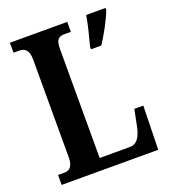

<svg xmlns="http://www.w3.org/2000/svg" viewBox="-132 -810 799 906"><g transform="rotate(-20 268.0 -357.0)"><path d="M22 0H507L512 -220H467L452 -145C441 -86 421 -58 385 -58H234V-605C234 -651 246 -664 279 -664H310V-714H22V-664H50C77 -664 98 -651 98 -602V-109C98 -63 77 -50 56 -50H22ZM371 -567V-554H423C451 -597 487 -662 502 -704V-714H405C398 -668 382 -609 371 -567Z"/></g></svg>

Font: Noto Serif Lao ExtraCondensed
Style: Bold
Weight: 700
Width: 2
Designer: Monotype Design Team
Foundry: Monotype Imaging Inc.
Version: Version 2.003